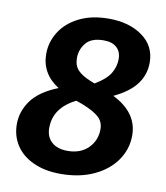

<svg xmlns="http://www.w3.org/2000/svg" viewBox="-80 -754 725 837"><g transform="rotate(10 282.5 -335.5)"><path d="M523 -203Q523 -142 488 -92Q453 -42 390 -13Q327 16 244 16Q174 16 123 -7.5Q72 -31 45.5 -72Q19 -113 19 -165Q19 -222 54.5 -270.5Q90 -319 171 -351Q92 -401 92 -489Q92 -541 120.5 -586.5Q149 -632 204 -659.5Q259 -687 335 -687Q426 -687 484.5 -644.5Q543 -602 543 -529Q543 -476 512 -434Q481 -392 412 -359Q523 -304 523 -203ZM227 -494Q227 -461 245.5 -441Q264 -421 304 -405L322 -398Q372 -428 389.5 -458Q407 -488 407 -521Q407 -553 387 -571.5Q367 -590 329 -590Q275 -590 251 -561Q227 -532 227 -494ZM382 -206Q382 -238 360 -258.5Q338 -279 285 -300L257 -310Q161 -263 161 -173Q161 -133 186.5 -110.5Q212 -88 256 -88Q314 -88 348 -122Q382 -156 382 -206Z"/></g></svg>

Font: Fira Sans SemiBold
Style: Italic
Weight: 600
Italic angle: -8°
Designer: bBox Type GmbH & Carrois Corporate GbR & Edenspiekermann AG
Foundry: bBox Type GmbH & Carrois Corporate GbR & Edenspiekermann AG
Version: Version 4.301